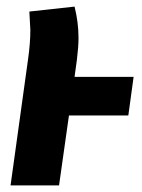

<svg xmlns="http://www.w3.org/2000/svg" viewBox="-20 -562 430 582"><path d="M369 -212H189L159 0H12L65 -382Q72 -431 72 -471Q72 -479 69 -527L206 -542Q218 -494 218 -447Q218 -420 213 -380L206 -329H385Z"/></svg>

Font: Fira Sans Extra Condensed
Style: Bold Italic
Weight: 700
Width: 3
Italic angle: -8°
Designer: Carrois Corporate & Edenspiekermann AG
Foundry: Carrois Corporate GbR & Edenspiekermann AG
Version: Version 4.203